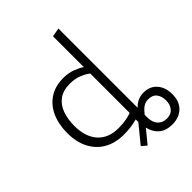

<svg xmlns="http://www.w3.org/2000/svg" viewBox="-263 -916 1240 1240"><g transform="rotate(-45 357.0 -296.5)"><path d="M577 183Q518 183 484.5 154Q451 125 440 76L366 166L332 137L432 15Q431 8 431 3.5Q431 -1 431 -8Q407 -1 375.5 3.5Q344 8 308 8Q232 8 175.5 -23.5Q119 -55 87.5 -114.5Q56 -174 56 -258Q56 -339 83.5 -399.5Q111 -460 163 -494Q215 -528 289 -528Q335 -528 372.5 -514Q410 -500 433 -484V-765L493 -776V-52Q533 -95 589 -95Q647 -95 680.5 -56.5Q714 -18 714 44Q714 110 676 146.5Q638 183 577 183ZM313 -46Q354 -46 384.5 -52Q415 -58 433 -65V-425Q411 -443 374.5 -457.5Q338 -472 294 -472Q233 -472 195 -445Q157 -418 139 -369.5Q121 -321 121 -259Q121 -158 171.5 -102Q222 -46 313 -46ZM577 131Q616 131 636.5 106.5Q657 82 657 44Q657 6 638 -18.5Q619 -43 580 -43Q552 -43 532 -28Q512 -13 493 12V35Q493 81 516 106Q539 131 577 131Z"/></g></svg>

Font: Ubuntu Sans Light
Style: Regular
Weight: 300
Designer: Dalton Maag Ltd
Foundry: Dalton Maag Ltd
Version: Version 1.006; ttfautohint (v1.8.4.7-5d5b)